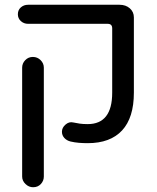

<svg xmlns="http://www.w3.org/2000/svg" viewBox="-20 -626 659 806"><path d="M348 -25Q329 -25 311 -26.5Q293 -28 276 -32Q260 -36 250 -47Q240 -58 240 -73Q240 -90 255 -103Q270 -116 287 -112Q301 -109 315 -107Q329 -105 348 -105Q451 -105 451 -237V-507Q451 -526 432 -526H98Q80 -526 67.5 -537.5Q55 -549 55 -566Q55 -584 67.5 -595Q80 -606 98 -606H482Q508 -606 525 -591Q542 -576 542 -553V-237Q542 -132 492.5 -78.5Q443 -25 348 -25ZM119 160Q101 160 87 146.5Q73 133 73 115V-342Q73 -360 86 -373.5Q99 -387 118 -387Q137 -387 150.5 -373.5Q164 -360 164 -342V115Q164 133 151.5 146.5Q139 160 119 160Z"/></svg>

Font: Huninn
Style: Regular
Weight: 400
Designer: justfont
Foundry: justfont
Version: Version 1.003